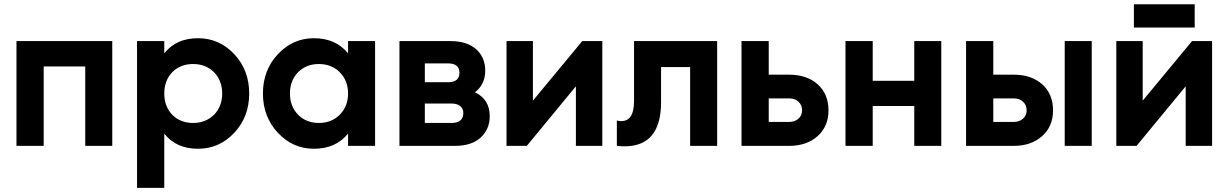

<svg xmlns="http://www.w3.org/2000/svg" viewBox="-20 -696 5862 916"><path d="M515.6 -500Q515.6 -375 515.6 0Q483.4 0 386.7 0Q386.7 -94.7 386.7 -378.9Q336.9 -378.9 188.5 -378.9Q188.5 -284.2 188.5 0Q155.3 0 58.6 0Q58.6 -125 58.6 -500Q172.9 -500 515.6 -500Z M924.8 -513.7Q1026.4 -513.7 1097.7 -437.5Q1168.9 -361.3 1168.9 -250Q1168.9 -138.7 1097.7 -62.5Q1026.4 13.7 924.8 13.7Q820.3 13.7 763.7 -58.6Q763.7 27.3 763.7 200.2Q730.5 200.2 633.8 200.2Q633.8 25.4 633.8 -500Q666 -500 763.7 -500Q763.7 -485.4 763.7 -441.4Q820.3 -513.7 924.8 -513.7ZM901.4 -109.4Q960.9 -109.4 1001 -148.4Q1040 -188.5 1040 -250Q1040 -311.5 1001 -351.6Q960.9 -390.6 901.4 -390.6Q840.8 -390.6 801.8 -351.6Q763.7 -311.5 763.7 -250Q763.7 -188.5 801.8 -148.4Q840.8 -109.4 901.4 -109.4Z M1640.6 -500Q1672.9 -500 1769.5 -500Q1769.5 -375 1769.5 0Q1737.3 0 1640.6 0Q1640.6 -14.6 1640.6 -58.6Q1582 13.7 1477.5 13.7Q1377 13.7 1305.7 -62.5Q1234.4 -138.7 1234.4 -250Q1234.4 -361.3 1305.7 -437.5Q1377 -513.7 1477.5 -513.7Q1582 -513.7 1640.6 -441.4Q1640.6 -460.9 1640.6 -500ZM1501 -109.4Q1561.5 -109.4 1600.6 -148.4Q1640.6 -188.5 1640.6 -250Q1640.6 -311.5 1600.6 -351.6Q1561.5 -390.6 1501 -390.6Q1441.4 -390.6 1402.3 -351.6Q1363.3 -311.5 1363.3 -250Q1363.3 -188.5 1402.3 -148.4Q1441.4 -109.4 1501 -109.4Z M2246.1 -255.9Q2316.4 -221.7 2316.4 -141.6Q2316.4 -79.1 2272.5 -39.1Q2229.5 0 2149.4 0Q2061.5 0 1885.7 0Q1885.7 -125 1885.7 -500Q1947.3 -500 2128.9 -500Q2208 -500 2252 -460.9Q2294.9 -421.9 2294.9 -359.4Q2294.9 -293 2246.1 -255.9ZM2117.2 -393.6Q2089.8 -393.6 2006.8 -393.6Q2006.8 -371.1 2006.8 -303.7Q2034.2 -303.7 2117.2 -303.7Q2171.9 -303.7 2171.9 -348.6Q2171.9 -393.6 2117.2 -393.6ZM2133.8 -109.4Q2190.4 -109.4 2190.4 -157.2Q2190.4 -177.7 2174.8 -190.4Q2160.2 -202.1 2133.8 -202.1Q2091.8 -202.1 2006.8 -202.1Q2006.8 -178.7 2006.8 -109.4Q2039.1 -109.4 2133.8 -109.4Z M2757.8 -500Q2782.2 -500 2853.5 -500Q2853.5 -375 2853.5 0Q2822.3 0 2727.5 0Q2727.5 -71.3 2727.5 -284.2Q2668.9 -212.9 2493.2 0Q2468.8 0 2396.5 0Q2396.5 -125 2396.5 -500Q2428.7 -500 2522.5 -500Q2522.5 -428.7 2522.5 -215.8Q2582 -287.1 2757.8 -500Z M3401.4 -500Q3401.4 -375 3401.4 0Q3369.1 0 3272.5 0Q3272.5 -93.8 3272.5 -376Q3237.3 -376 3133.8 -376Q3133.8 -334 3133.8 -209Q3133.8 2 2960 2Q2942.4 2 2922.9 0Q2922.9 -40 2922.9 -121.1Q2962.9 -111.3 2984.4 -134.8Q3004.9 -158.2 3004.9 -215.8Q3004.9 -310.5 3004.9 -500Q3104.5 -500 3401.4 -500Z M3744.1 -339.8Q3829.1 -339.8 3880.9 -293.9Q3932.6 -247.1 3932.6 -169.9Q3932.6 -92.8 3880.9 -46.9Q3829.1 0 3744.1 0Q3668.9 0 3517.6 0Q3517.6 -125 3517.6 -500Q3549.8 -500 3647.5 -500Q3647.5 -460 3647.5 -339.8Q3670.9 -339.8 3744.1 -339.8ZM3745.1 -114.3Q3772.5 -114.3 3789.1 -129.9Q3806.6 -144.5 3806.6 -169.9Q3806.6 -195.3 3789.1 -210.9Q3772.5 -226.6 3745.1 -226.6Q3711.9 -226.6 3647.5 -226.6Q3647.5 -199.2 3647.5 -114.3Q3671.9 -114.3 3745.1 -114.3Z M4341.8 -500Q4374 -500 4470.7 -500Q4470.7 -375 4470.7 0Q4438.5 0 4341.8 0Q4341.8 -47.9 4341.8 -190.4Q4292 -190.4 4143.6 -190.4Q4143.6 -142.6 4143.6 0Q4110.4 0 4013.7 0Q4013.7 -125 4013.7 -500Q4045.9 -500 4143.6 -500Q4143.6 -453.1 4143.6 -310.5Q4192.4 -310.5 4341.8 -310.5Q4341.8 -358.4 4341.8 -500Z M4815.4 -339.8Q4900.4 -339.8 4952.1 -293.9Q5003.9 -247.1 5003.9 -169.9Q5003.9 -92.8 4952.1 -46.9Q4900.4 0 4815.4 0Q4740.2 0 4588.9 0Q4588.9 -125 4588.9 -500Q4621.1 -500 4718.8 -500Q4718.8 -460 4718.8 -339.8Q4742.2 -339.8 4815.4 -339.8ZM5059.6 -500Q5091.8 -500 5188.5 -500Q5188.5 -375 5188.5 0Q5156.2 0 5059.6 0Q5059.6 -125 5059.6 -500ZM4816.4 -114.3Q4843.8 -114.3 4860.4 -129.9Q4877.9 -144.5 4877.9 -169.9Q4877.9 -195.3 4860.4 -210.9Q4843.8 -226.6 4816.4 -226.6Q4783.2 -226.6 4718.8 -226.6Q4718.8 -199.2 4718.8 -114.3Q4743.2 -114.3 4816.4 -114.3Z M5389.6 -564.5Q5389.6 -591.8 5389.6 -675.8Q5462.9 -675.8 5679.7 -675.8Q5679.7 -648.4 5679.7 -564.5Q5607.4 -564.5 5389.6 -564.5ZM5667 -500Q5691.4 -500 5762.7 -500Q5762.7 -375 5762.7 0Q5731.4 0 5636.7 0Q5636.7 -71.3 5636.7 -284.2Q5578.1 -212.9 5402.3 0Q5377.9 0 5305.7 0Q5305.7 -125 5305.7 -500Q5337.9 -500 5431.6 -500Q5431.6 -428.7 5431.6 -215.8Q5491.2 -287.1 5667 -500Z"/></svg>

Font: LeFont
Style: Regular
Weight: 700
Designer: Leryon MEDIA
Version: Version 1.0